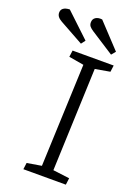

<svg xmlns="http://www.w3.org/2000/svg" viewBox="-228 -983 740 1049"><g transform="rotate(20 141.5 -458.5)"><path d="M164 -648 77 -663 82 -701H321L316 -663L230 -648L207 -51L303 -39L298 0H51L56 -38L140 -52ZM152 -839Q138 -848 130.5 -857Q123 -866 123 -880Q123 -900 138 -909.5Q153 -919 176 -916L307 -776L287 -752ZM-27 -829Q-43 -838 -50.5 -848Q-58 -858 -58 -871Q-58 -888 -45.5 -897Q-33 -906 -9 -907L130 -776L112 -752Z"/></g></svg>

Font: Literata Light
Style: Italic
Weight: 300
Italic angle: -2°
Designer: Latin by Veronika Burian and Jose Scaglione. Greek by Irene Vlachou. Cyrillic by Vera Evstafieva
Foundry: TypeTogether
Version: Version 3.103;gftools[0.9.29]